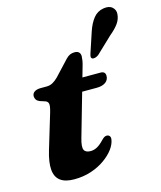

<svg xmlns="http://www.w3.org/2000/svg" viewBox="-114 -829 775 925"><g transform="rotate(-15 274.0 -367.0)"><path d="M103.5 -385.5 77 -394Q66 -398.5 60.8 -406.2Q55.5 -414 55.5 -423.5Q55.5 -437.5 67 -445.2Q78.5 -453 98 -453H127Q144.5 -453 158.2 -460.5Q172 -468 186 -482L257 -558Q267.5 -569 277.8 -573.2Q288 -577.5 300 -577.5Q315 -577.5 322 -570Q329 -562.5 329 -550.5Q329 -543 327 -530Q325 -517 320 -500.5L225 -168.5Q213.5 -128.5 220.5 -113Q227.5 -97.5 252.5 -97.5Q269.5 -97.5 285.2 -106Q301 -114.5 319 -133.5Q327.5 -142.5 333.5 -146Q339.5 -149.5 346 -149.5Q354.5 -149.5 359.8 -143.5Q365 -137.5 363.5 -126.5Q360.5 -103.5 342.8 -79.2Q325 -55 295.2 -33.8Q265.5 -12.5 226.5 0.5Q187.5 13.5 141.5 13.5Q96.5 13.5 72.5 -4.8Q48.5 -23 45.5 -60.2Q42.5 -97.5 59.5 -154L111.5 -326.5Q120.5 -356.5 118.5 -368.8Q116.5 -381 103.5 -385.5ZM252.5 -384.5 273.5 -450.5H396Q420 -450.5 420 -428Q420 -408 403.8 -396.2Q387.5 -384.5 360 -384.5ZM407 -654.5Q419.5 -691.5 439 -716Q458.5 -740.5 489.5 -745.5Q518.5 -750.5 534.2 -736.2Q550 -722 547.5 -700.5Q545.5 -676.5 530.8 -655.8Q516 -635 487.5 -611.5L407 -535Q399 -529 390.2 -526.5Q381.5 -524 375.5 -526.5Q369 -530.5 369.8 -537.8Q370.5 -545 373.5 -553.5Z"/></g></svg>

Font: Fraunces
Style: Bold Italic
Weight: 700
Italic angle: -16°
Version: Version 1.000;[b76b70a41]